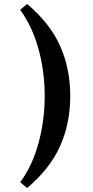

<svg xmlns="http://www.w3.org/2000/svg" viewBox="-20 -838 468 962"><path d="M332 -357Q332 -220 281 -106Q230 8 116 104L81 75Q141 -5 172.5 -119.5Q204 -234 204 -357Q204 -479 173 -592Q142 -705 81 -789L116 -818Q230 -722 281 -608Q332 -494 332 -357Z"/></svg>

Font: Andada Pro ExtraBold
Style: Regular
Weight: 800
Designer: Carolina Giovagnoli
Foundry: Huerta Tipografica
Version: Version 3.005; ttfautohint (v1.8.4)